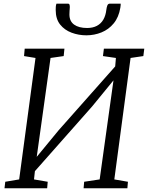

<svg xmlns="http://www.w3.org/2000/svg" viewBox="-20 -1002 788 1022"><path d="M4 0 8 -34.5 82 -47 169 -693.5 108 -703.5 111.5 -743H323L319 -703.5L249 -693.5L171.5 -138.5L158.5 -146.5L292 -308.5L618 -676.5L590 -611.5L597 -693.5L528 -703.5L533 -743H748L743 -703.5L675 -693.5L588.5 -47L661 -34.5L658 0H425L428 -34.5L510.5 -47L588.5 -606L606 -601L470.5 -435.5L142 -64L170 -129L161 -47L234 -34.5L231 0ZM342 -982.5Q348.5 -982.5 350.2 -976.2Q352 -970 351.5 -961.5Q351 -953 350.2 -943.2Q349.5 -933.5 349.5 -925Q349.5 -889 374.5 -871Q399.5 -853 443.5 -853Q474 -853 495.8 -864.5Q517.5 -876 530 -897.5Q542.5 -919 546 -949.5Q547.5 -962.5 551.2 -972.5Q555 -982.5 564 -982.5H622.5Q622.5 -979 622.2 -974.2Q622 -969.5 620.5 -960.5Q612 -910 585.2 -877.5Q558.5 -845 520.2 -829.5Q482 -814 439.5 -814Q398.5 -814 361 -828Q323.5 -842 300 -871.5Q276.5 -901 276.5 -949Q276.5 -957.5 277 -966Q277.5 -974.5 280.5 -982.5Z"/></svg>

Font: Merriweather 20pt Light
Style: Italic
Weight: 300
Italic angle: -7.8°
Version: Version 2.101